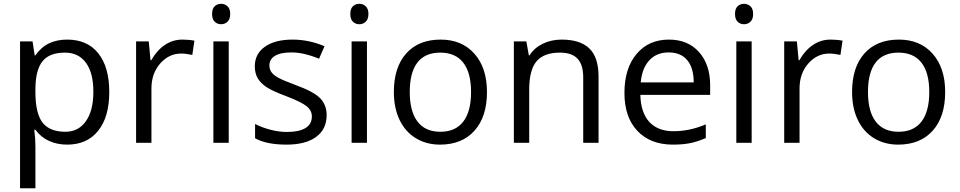

<svg xmlns="http://www.w3.org/2000/svg" viewBox="-20 -754 5068 1014"><path d="M335 9.8Q282.7 9.8 239.5 -9.5Q196.3 -28.8 167 -68.8H161.1Q167 -22 167 20V240.2H85.9V-535.2H151.9L163.1 -461.9H167Q198.2 -505.9 239.7 -525.4Q281.2 -544.9 335 -544.9Q441.4 -544.9 499.3 -472.2Q557.1 -399.4 557.1 -268.1Q557.1 -136.2 498.3 -63.2Q439.5 9.8 335 9.8ZM323.2 -476.1Q241.2 -476.1 204.6 -430.7Q168 -385.3 167 -286.1V-268.1Q167 -155.3 204.6 -106.7Q242.2 -58.1 325.2 -58.1Q394.5 -58.1 433.8 -114.3Q473.1 -170.4 473.1 -269Q473.1 -369.1 433.8 -422.6Q394.5 -476.1 323.2 -476.1Z M942.9 -544.9Q978.5 -544.9 1006.8 -539.1L995.6 -463.9Q962.4 -471.2 937 -471.2Q872.1 -471.2 825.9 -418.5Q779.8 -365.7 779.8 -287.1V0H698.7V-535.2H765.6L774.9 -436H778.8Q808.6 -488.3 850.6 -516.6Q892.6 -544.9 942.9 -544.9Z M1188 0H1106.9V-535.2H1188ZM1100.1 -680.2Q1100.1 -708 1113.8 -720.9Q1127.4 -733.9 1147.9 -733.9Q1167.5 -733.9 1181.6 -720.7Q1195.8 -707.5 1195.8 -680.2Q1195.8 -652.8 1181.6 -639.4Q1167.5 -626 1147.9 -626Q1127.4 -626 1113.8 -639.4Q1100.1 -652.8 1100.1 -680.2Z M1705.1 -146Q1705.1 -71.3 1649.4 -30.8Q1593.8 9.8 1493.2 9.8Q1386.7 9.8 1327.1 -23.9V-99.1Q1365.7 -79.6 1409.9 -68.4Q1454.1 -57.1 1495.1 -57.1Q1558.6 -57.1 1592.8 -77.4Q1627 -97.7 1627 -139.2Q1627 -170.4 1599.9 -192.6Q1572.8 -214.8 1494.1 -245.1Q1419.4 -272.9 1387.9 -293.7Q1356.4 -314.5 1341.1 -340.8Q1325.7 -367.2 1325.7 -403.8Q1325.7 -469.2 1378.9 -507.1Q1432.1 -544.9 1524.9 -544.9Q1611.3 -544.9 1693.8 -509.8L1665 -443.8Q1584.5 -477.1 1519 -477.1Q1461.4 -477.1 1432.1 -459Q1402.8 -440.9 1402.8 -409.2Q1402.8 -387.7 1413.8 -372.6Q1424.8 -357.4 1449.2 -343.8Q1473.6 -330.1 1543 -304.2Q1638.2 -269.5 1671.6 -234.4Q1705.1 -199.2 1705.1 -146Z M1918 0H1836.9V-535.2H1918ZM1830.1 -680.2Q1830.1 -708 1843.8 -720.9Q1857.4 -733.9 1877.9 -733.9Q1897.5 -733.9 1911.6 -720.7Q1925.8 -707.5 1925.8 -680.2Q1925.8 -652.8 1911.6 -639.4Q1897.5 -626 1877.9 -626Q1857.4 -626 1843.8 -639.4Q1830.1 -652.8 1830.1 -680.2Z M2551.8 -268.1Q2551.8 -137.2 2485.8 -63.7Q2419.9 9.8 2303.7 9.8Q2231.9 9.8 2176.3 -23.9Q2120.6 -57.6 2090.3 -120.6Q2060.1 -183.6 2060.1 -268.1Q2060.1 -398.9 2125.5 -471.9Q2190.9 -544.9 2307.1 -544.9Q2419.4 -544.9 2485.6 -470.2Q2551.8 -395.5 2551.8 -268.1ZM2144 -268.1Q2144 -165.5 2185.1 -111.8Q2226.1 -58.1 2305.7 -58.1Q2385.3 -58.1 2426.5 -111.6Q2467.8 -165 2467.8 -268.1Q2467.8 -370.1 2426.5 -423.1Q2385.3 -476.1 2304.7 -476.1Q2225.1 -476.1 2184.6 -423.8Q2144 -371.6 2144 -268.1Z M3060.1 0V-346.2Q3060.1 -411.6 3030.3 -443.8Q3000.5 -476.1 2937 -476.1Q2853 -476.1 2814 -430.7Q2774.9 -385.3 2774.9 -280.8V0H2693.8V-535.2H2759.8L2772.9 -461.9H2776.9Q2801.8 -501.5 2846.7 -523.2Q2891.6 -544.9 2946.8 -544.9Q3043.5 -544.9 3092.3 -498.3Q3141.1 -451.7 3141.1 -349.1V0Z M3533.7 9.8Q3415 9.8 3346.4 -62.5Q3277.8 -134.8 3277.8 -263.2Q3277.8 -392.6 3341.6 -468.8Q3405.3 -544.9 3512.7 -544.9Q3613.3 -544.9 3671.9 -478.8Q3730.5 -412.6 3730.5 -304.2V-252.9H3361.8Q3364.3 -158.7 3409.4 -109.9Q3454.6 -61 3536.6 -61Q3623 -61 3707.5 -97.2V-24.9Q3664.6 -6.3 3626.2 1.7Q3587.9 9.8 3533.7 9.8ZM3511.7 -477.1Q3447.3 -477.1 3408.9 -435.1Q3370.6 -393.1 3363.8 -318.8H3643.6Q3643.6 -395.5 3609.4 -436.3Q3575.2 -477.1 3511.7 -477.1Z M3949.7 0H3868.7V-535.2H3949.7ZM3861.8 -680.2Q3861.8 -708 3875.5 -720.9Q3889.2 -733.9 3909.7 -733.9Q3929.2 -733.9 3943.4 -720.7Q3957.5 -707.5 3957.5 -680.2Q3957.5 -652.8 3943.4 -639.4Q3929.2 -626 3909.7 -626Q3889.2 -626 3875.5 -639.4Q3861.8 -652.8 3861.8 -680.2Z M4365.7 -544.9Q4401.4 -544.9 4429.7 -539.1L4418.5 -463.9Q4385.3 -471.2 4359.9 -471.2Q4294.9 -471.2 4248.8 -418.5Q4202.6 -365.7 4202.6 -287.1V0H4121.6V-535.2H4188.5L4197.8 -436H4201.7Q4231.4 -488.3 4273.4 -516.6Q4315.4 -544.9 4365.7 -544.9Z M4971.7 -268.1Q4971.7 -137.2 4905.8 -63.7Q4839.8 9.8 4723.6 9.8Q4651.9 9.8 4596.2 -23.9Q4540.5 -57.6 4510.3 -120.6Q4480 -183.6 4480 -268.1Q4480 -398.9 4545.4 -471.9Q4610.8 -544.9 4727.1 -544.9Q4839.4 -544.9 4905.5 -470.2Q4971.7 -395.5 4971.7 -268.1ZM4564 -268.1Q4564 -165.5 4605 -111.8Q4646 -58.1 4725.6 -58.1Q4805.2 -58.1 4846.4 -111.6Q4887.7 -165 4887.7 -268.1Q4887.7 -370.1 4846.4 -423.1Q4805.2 -476.1 4724.6 -476.1Q4645 -476.1 4604.5 -423.8Q4564 -371.6 4564 -268.1Z"/></svg>

Font: QFn1     
Style: Regular
Weight: 400
Foundry: Ascender Corporation
Version: Version 1.10